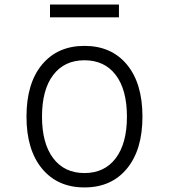

<svg xmlns="http://www.w3.org/2000/svg" viewBox="-20 -807 740 841"><path d="M350 14Q232 14 164 -68.5Q96 -151 96 -296Q96 -442 164 -524Q232 -606 350 -606Q468 -606 536 -524Q604 -442 604 -296Q604 -151 536 -68.5Q468 14 350 14ZM350 -49Q438 -49 487 -114Q536 -179 536 -296Q536 -414 487 -478.5Q438 -543 350 -543Q262 -543 213 -478.5Q164 -414 164 -296Q164 -179 213 -114Q262 -49 350 -49ZM199 -731V-787H501V-731Z"/></svg>

Font: Martian Mono ExtraLight
Style: Regular
Weight: 200
Monospace: yes
Designer: Roman Shamin
Foundry: Evil Martians
Version: Version 1.000; ttfautohint (v1.8.4.7-5d5b)